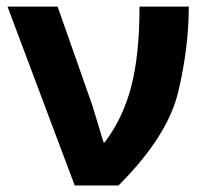

<svg xmlns="http://www.w3.org/2000/svg" viewBox="-20 -566 635 586"><path d="M405.8 -545.9H556.2Q556.2 -420.9 523.9 -285.4Q491.7 -149.9 341.8 0H208L2.9 -545.9H155.8L262.2 -243.2L295.9 -131.8H299.8Q356 -206.5 380.9 -303.2Q405.8 -399.9 405.8 -545.9Z"/></svg>

Font: OpenSans-Bold
Style: Bold
Weight: 700
Foundry: Ascender Corporation
Version: Version 1.10